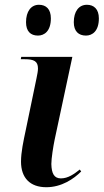

<svg xmlns="http://www.w3.org/2000/svg" viewBox="-20 -774 434 804"><path d="M340 -625C366 -625 394 -643 394 -697C394 -736 373 -754 344 -754C310 -754 289 -726 289 -681C289 -643 309 -625 340 -625ZM139 -625C165 -625 193 -643 193 -697C193 -736 173 -754 143 -754C110 -754 89 -726 89 -681C89 -643 108 -625 139 -625ZM174 10C238 10 289 -25 320 -56L314 -64C290 -45 265 -27 235 -27C207 -27 196 -47 195 -87C195 -111 203 -161 209 -190L283 -536H69L67 -526H83C122 -526 139 -518 139 -487C139 -476 136 -462 133 -447L88 -230C78 -183 68 -137 68 -97C68 -29 106 10 174 10Z"/></svg>

Font: Noto Serif Display SemiBold
Style: Italic
Weight: 600
Italic angle: -12°
Designer: Monotype Design Team
Foundry: Monotype Imaging Inc.
Version: Version 2.009